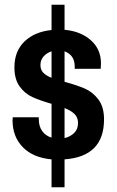

<svg xmlns="http://www.w3.org/2000/svg" viewBox="-20 -743 496 812"><path d="M198 -69Q120 -76 76.5 -120.5Q33 -165 33 -235L34 -247H144V-240Q144 -208 159 -188Q174 -168 198 -161V-304Q149 -318 117 -332.5Q85 -347 63 -377.5Q41 -408 41 -458Q41 -527 84 -568Q127 -609 198 -616V-723H253V-617Q321 -611 364 -573Q407 -535 407 -475L406 -454V-452H296V-462Q296 -510 253 -526V-397Q305 -383 338.5 -368.5Q372 -354 396 -322.5Q420 -291 420 -238Q420 -81 253 -69V49H198ZM253 -159Q278 -165 294 -181Q310 -197 310 -223Q310 -246 295.5 -260.5Q281 -275 253 -286ZM198 -526Q177 -519 164 -504Q151 -489 151 -468Q151 -448 163 -435.5Q175 -423 198 -414Z"/></svg>

Font: AXENEO7
Style: Regular
Weight: 400
Designer: Hector Gatti, Simon Guibord
Foundry: Omnibus-Type, Jean-Christophe Thérien
Version: Version 1.000